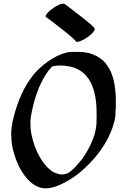

<svg xmlns="http://www.w3.org/2000/svg" viewBox="-20 -1016 707 1041"><path d="M608 -483C606 -545 597 -614 558 -666C540 -691 513 -710 484 -721C457 -732 427 -735 397 -735C385 -735 373 -735 362 -734C340 -734 315 -723 294 -714C293 -714 292 -713 291 -713C257 -696 226 -674 198 -649C163 -618 135 -578 112 -536C91 -496 75 -454 62 -411C52 -375 42 -337 41 -299V-285C41 -248 47 -209 59 -174C71 -135 89 -96 114 -63C136 -34 165 -8 201 2C210 4 219 5 228 5C266 5 305 -12 337 -30C390 -58 438 -99 478 -143C512 -179 541 -220 564 -264C584 -303 600 -345 606 -389V-407C607 -418 608 -427 608 -436ZM504 -390C504 -375 503 -360 503 -345C502 -326 498 -307 493 -288C489 -276 485 -264 480 -252C466 -218 448 -186 427 -156C416 -142 404 -128 392 -115L389 -111L379 -102C376 -98 372 -95 369 -92C365 -90 362 -86 358 -84L353 -80C352 -80 351 -79 350 -78C348 -77 346 -76 344 -76L340 -74C338 -74 336 -73 334 -72C328 -71 322 -70 316 -70C299 -71 283 -76 268 -84C237 -103 213 -134 195 -166C174 -202 160 -243 151 -285L148 -302C146 -316 145 -330 145 -345V-360C146 -378 149 -396 153 -413C161 -454 173 -494 188 -532C188 -533 189 -534 189 -536C203 -568 219 -600 240 -629L258 -651L263 -655C264 -656 266 -657 267 -657C272 -658 277 -659 282 -659C291 -660 300 -661 309 -661C344 -660 380 -654 410 -636C465 -604 489 -543 498 -483C503 -452 504 -421 504 -390ZM229 -924C251 -909 272 -892 294 -875C321 -854 349 -833 375 -809C381 -804 387 -799 391 -792C392 -790 395 -789 398 -789C403 -789 410 -791 413 -792C426 -797 440 -804 452 -813C464 -821 476 -830 485 -841C487 -844 494 -852 494 -858C494 -859 494 -861 493 -862C488 -870 479 -877 472 -884C459 -895 446 -906 433 -916C405 -938 377 -960 349 -981C343 -985 337 -989 331 -994C328 -996 325 -996 322 -996C318 -996 314 -995 309 -994C296 -989 282 -982 270 -973C258 -965 246 -956 237 -945C235 -943 227 -933 227 -927C227 -926 228 -925 229 -924Z"/></svg>

Font: Petaluma Script
Style: Regular
Weight: 400
Designer: Daniel Spreadbury
Foundry: Steinberg Media Technologies GmbH
Version: Version 1.10